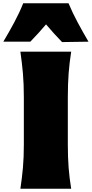

<svg xmlns="http://www.w3.org/2000/svg" viewBox="-73 -1150 559 1170"><path d="M51.3 0Q61 -65.4 66.7 -127.7Q72.3 -189.9 72.3 -269.5V-555.2Q72.3 -638.2 66.7 -702.6Q61 -767.1 51.3 -835H360.8Q350.1 -767.1 345.2 -702.6Q340.3 -638.2 340.3 -555.2V-269.5Q340.3 -189.9 345.2 -127.7Q350.1 -65.4 360.8 0ZM305.2 -893.6Q279.3 -919.9 255.1 -947Q231 -974.1 207.5 -1001.5Q184.6 -974.6 160.9 -948.2Q137.2 -921.9 111.8 -896H-52.7Q-18.1 -954.1 13.7 -1013.2Q45.4 -1072.3 68.4 -1129.9H344.7Q368.7 -1072.3 400.4 -1013.2Q432.1 -954.1 466.3 -896Z"/></svg>

Font: Pinar-FD Black
Style: Regular
Weight: 900
Designer: Amin Abedi
Version: Version 3.000